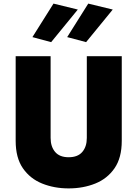

<svg xmlns="http://www.w3.org/2000/svg" viewBox="-20 -1012 763 1066"><path d="M264 -778 160 -806 277 -992 412 -959ZM458 -778 353 -806 470 -992 606 -959ZM67 -700H261V-246Q261 -198 286 -168.5Q311 -139 361 -139Q412 -139 437 -168.5Q462 -198 462 -246V-700H656V-230Q656 -136 616 -78Q576 -20 509 7Q442 34 361 34Q281 34 214 7Q147 -20 107 -78Q67 -136 67 -230Z"/></svg>

Font: Jost* Heavy
Style: Regular
Weight: 800
Version: Version 3.7